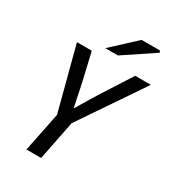

<svg xmlns="http://www.w3.org/2000/svg" viewBox="-201 -955 959 1064"><g transform="rotate(30 278.0 -422.5)"><path d="M138 0 189 -251 83 -655H178L220 -475Q228 -438 235 -403.5Q242 -369 250 -331H253Q275 -369 296.5 -404Q318 -439 341 -476L456 -655H556L282 -251L232 0ZM236 -705 387 -845H504L510 -834L317 -705Z"/></g></svg>

Font: Source Sans 3 ExtraLight Medium
Style: Italic
Weight: 500
Italic angle: -11°
Version: Version 3.052;hotconv 1.1.0;makeotfexe 2.6.0